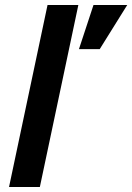

<svg xmlns="http://www.w3.org/2000/svg" viewBox="-20 -747 528 767"><path d="M16.1 0 169.9 -727.1H293L139.2 0ZM378.4 -550.8H295.4L353.5 -727.1H488.3Z"/></svg>

Font: Lorenzo Sans
Style: Bold Italic
Weight: 700
Italic angle: -12°
Foundry: Intel Corporation
Version: Version 1.00; ttfautohint (v1.5)